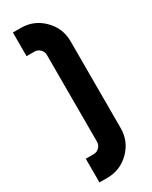

<svg xmlns="http://www.w3.org/2000/svg" viewBox="-236 -881 815 1029"><g transform="rotate(-30 171.0 -366.0)"><path d="M97.7 -683.6H48.8V-830.1H97.7Q178.7 -830.1 235.8 -772.9Q293 -715.8 293 -634.8V-97.7Q293 -16.6 235.8 40.5Q178.7 97.7 97.7 97.7H48.8V-48.8H97.7Q117.7 -48.8 132.1 -63.2Q146.5 -77.6 146.5 -97.7V-634.8Q146.5 -654.8 132.1 -669.2Q117.7 -683.6 97.7 -683.6Z"/></g></svg>

Font: Audex
Style: Regular
Weight: 400
Designer: GGBotNet
Foundry: GGBotNet
Version: 1.00